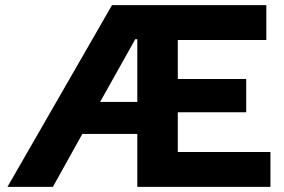

<svg xmlns="http://www.w3.org/2000/svg" viewBox="-20 -724 1100 744"><path d="M9 0 414 -704H1012V-569H669V-418H934V-289H669V-135H1028V0H512V-205H299L185 0ZM512 -572H504L368 -329H512Z"/></svg>

Font: Prodigy Sans
Style: Bold
Weight: 700
Designer: Wei Huang
Foundry: Wei Huang
Version: Version 1.003; ttfautohint (v1.8.3)